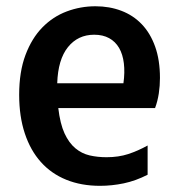

<svg xmlns="http://www.w3.org/2000/svg" viewBox="-20 -585 584 616"><path d="M41.5 -280.8Q41.5 -355 61.8 -408.7Q82 -462.4 116 -497.1Q149.9 -531.7 194.1 -548.3Q238.3 -564.9 286.1 -564.9Q331.1 -564.9 369.1 -550.5Q407.2 -536.1 434.8 -507.3Q462.4 -478.5 477.8 -435.3Q493.2 -392.1 493.2 -335Q493.2 -309.6 489.5 -285.2Q485.8 -260.7 477.5 -238.3H167Q172.9 -188 187 -157.2Q201.2 -126.5 221.7 -109.4Q242.2 -92.3 267.6 -86.4Q293 -80.6 321.8 -80.6Q360.4 -80.6 391.6 -90.8Q422.9 -101.1 453.6 -118.2V-24.4Q415.5 -4.9 377.2 3.2Q338.9 11.2 300.8 11.2Q240.7 11.2 192.6 -8.3Q144.5 -27.8 111.1 -65.2Q77.6 -102.5 59.6 -157Q41.5 -211.4 41.5 -280.8ZM376 -317.9Q380.9 -353 377.4 -381.8Q374 -410.6 362.1 -431.2Q350.1 -451.7 330.1 -462.6Q310.1 -473.6 282.2 -473.6Q230 -473.6 198 -433.8Q166 -394 163.6 -317.9Z"/></svg>

Font: Tauri
Style: Regular
Weight: 400
Designer: Yvonne Schüttler
Foundry: Yvonne Schüttler
Version: Version 1.003; ttfautohint (v0.93.8-669f) -l 13 -r 13 -G 200